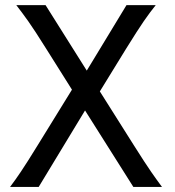

<svg xmlns="http://www.w3.org/2000/svg" viewBox="-20 -733 687 753"><path d="M313.5 -299.8 131.8 0H19.5Q31.2 -15.6 41 -29.3Q50.8 -43 62.5 -60.5Q74.2 -78.1 90.1 -103Q106 -127.9 129.4 -166L262.2 -381.3L161.1 -542Q137.7 -579.6 120.8 -605.2Q104 -630.9 90.8 -649.7Q77.6 -668.5 66.7 -682.9Q55.7 -697.3 43.9 -712.9H158.7L320.3 -456.1L476.1 -712.9H590.8Q579.6 -698.7 568.6 -684.3Q557.6 -669.9 544.4 -650.6Q531.2 -631.3 514.4 -605.2Q497.6 -579.1 474.6 -542L371.6 -374.5L504.4 -164.1Q528.3 -126 544.7 -101.1Q561 -76.2 573 -58.8Q585 -41.5 594.5 -28.3Q604 -15.1 615.2 0H502.9Z"/></svg>

Font: Andika Basic
Style: Regular
Weight: 400
Designer: Annie Olsen & Victor Gaultney
Foundry: SIL International
Version: Version 1.000